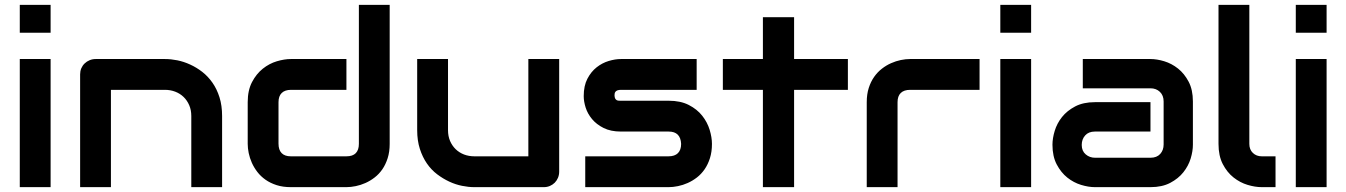

<svg xmlns="http://www.w3.org/2000/svg" viewBox="-20 -771 5547 791"><path d="M188.5 -636.2H61.5V-751H188.5ZM188.5 0H61.5V-527.8H188.5Z M895 0H768.1V-293Q768.1 -317.9 759.5 -337.6Q751 -357.4 736.3 -371.6Q721.7 -385.7 701.9 -393.3Q682.1 -400.9 659.2 -400.9H437V0H310.1V-464.8Q310.1 -478 314.9 -489.5Q319.8 -501 328.6 -509.5Q337.4 -518.1 349.1 -522.9Q360.8 -527.8 374 -527.8H660.2Q684.1 -527.8 710.7 -522.5Q737.3 -517.1 763.4 -505.1Q789.6 -493.2 813.2 -474.9Q836.9 -456.5 855.2 -430.4Q873.5 -404.3 884.3 -370.1Q895 -335.9 895 -293Z M1585.4 -178.2Q1585.4 -145.5 1577.1 -119.4Q1568.8 -93.3 1555.2 -73.5Q1541.5 -53.7 1523.4 -39.8Q1505.4 -25.9 1485.6 -17.1Q1465.8 -8.3 1445.6 -4.2Q1425.3 0 1407.2 0H1178.2Q1145.5 0 1119.6 -8.3Q1093.8 -16.6 1074 -30.5Q1054.2 -44.4 1040.3 -62.5Q1026.4 -80.6 1017.6 -100.3Q1008.8 -120.1 1004.6 -140.4Q1000.5 -160.6 1000.5 -178.2V-350.1Q1000.5 -398.9 1018.3 -432.9Q1036.1 -466.8 1062.7 -488Q1089.4 -509.3 1120.6 -518.6Q1151.9 -527.8 1178.2 -527.8H1407.2V-400.9H1179.2Q1153.8 -400.9 1140.6 -387.9Q1127.4 -375 1127.4 -350.1V-179.2Q1127.4 -153.3 1140.4 -140.1Q1153.3 -127 1178.2 -127H1407.2Q1433.1 -127 1445.8 -140.1Q1458.5 -153.3 1458.5 -178.2V-751H1585.4Z M2283.7 -64Q2283.7 -50.3 2278.8 -38.6Q2273.9 -26.9 2265.4 -18.3Q2256.8 -9.8 2245.4 -4.9Q2233.9 0 2220.7 0H1933.6Q1910.2 0 1883.5 -5.4Q1856.9 -10.7 1831.1 -22.7Q1805.2 -34.7 1781 -53Q1756.8 -71.3 1738.8 -97.4Q1720.7 -123.5 1709.7 -157.7Q1698.7 -191.9 1698.7 -234.9V-527.8H1825.7V-234.9Q1825.7 -210 1834.2 -190.2Q1842.8 -170.4 1857.4 -156.2Q1872.1 -142.1 1891.8 -134.5Q1911.6 -127 1934.6 -127H2156.7V-527.8H2283.7Z M2913.1 -178.2Q2913.1 -145.5 2904.8 -119.4Q2896.5 -93.3 2882.8 -73.5Q2869.1 -53.7 2851.1 -39.8Q2833 -25.9 2813.2 -17.1Q2793.5 -8.3 2773.2 -4.2Q2752.9 0 2734.9 0H2391.1V-127H2733.9Q2759.8 -127 2772.9 -140.1Q2786.1 -153.3 2786.1 -178.2Q2783.7 -229 2734.9 -229H2538.1Q2496.1 -229 2466.8 -243.7Q2437.5 -258.3 2419.2 -280.3Q2400.9 -302.2 2392.8 -327.6Q2384.8 -353 2384.8 -375Q2384.8 -417.5 2399.9 -446.5Q2415 -475.6 2438 -493.7Q2460.9 -511.7 2487.8 -519.8Q2514.6 -527.8 2538.1 -527.8H2850.1V-400.9H2539.1Q2529.3 -400.9 2523.7 -398.7Q2518.1 -396.5 2515.4 -392.8Q2512.7 -389.2 2512.2 -385Q2511.7 -380.9 2511.7 -377Q2512.2 -369.1 2514.6 -364.7Q2517.1 -360.4 2520.8 -358.4Q2524.4 -356.4 2529.1 -356.2Q2533.7 -356 2538.1 -356H2734.9Q2783.7 -356 2817.9 -338.4Q2852.1 -320.8 2873 -294.2Q2894 -267.6 2903.6 -236.3Q2913.1 -205.1 2913.1 -178.2Z M3473.1 -400.9H3251.5V0H3123V-400.9H2958V-527.8H3123V-700.2H3251.5V-527.8H3473.1Z M4015.6 -400.9H3730Q3704.1 -400.9 3690.9 -387.9Q3677.7 -375 3677.7 -350.1V0H3550.8V-350.1Q3550.8 -382.8 3559.1 -408.7Q3567.4 -434.6 3581.3 -454.3Q3595.2 -474.1 3613.3 -488Q3631.3 -502 3651.1 -510.7Q3670.9 -519.5 3691.2 -523.7Q3711.4 -527.8 3729 -527.8H4015.6Z M4228 -636.2H4101.1V-751H4228ZM4228 0H4101.1V-527.8H4228Z M4894.5 -174.8Q4894.5 -148.4 4885.3 -117.9Q4876 -87.4 4855.2 -61.3Q4834.5 -35.2 4801 -17.6Q4767.6 0 4719.7 0H4490.7Q4464.4 0 4433.8 -9.3Q4403.3 -18.6 4377.2 -39.3Q4351.1 -60.1 4333.5 -93.5Q4315.9 -127 4315.9 -174.8Q4315.9 -201.2 4325.2 -231.9Q4334.5 -262.7 4355.2 -288.8Q4376 -314.9 4409.4 -332.5Q4442.9 -350.1 4490.7 -350.1H4719.7V-229H4490.7Q4464.8 -229 4450.7 -213.1Q4436.5 -197.3 4436.5 -173.8Q4436.5 -148.9 4452.9 -135Q4469.2 -121.1 4491.7 -121.1H4719.7Q4745.6 -121.1 4759.8 -136.7Q4773.9 -152.3 4773.9 -175.8V-353Q4773.9 -377.9 4758.5 -392.6Q4743.2 -407.2 4719.7 -407.2H4440.9V-527.8H4719.7Q4746.1 -527.8 4776.6 -518.6Q4807.1 -509.3 4833.3 -488.5Q4859.4 -467.8 4877 -434.3Q4894.5 -400.9 4894.5 -353Z M5234.9 0H5178.2Q5150.9 0 5119.9 -9.3Q5088.9 -18.6 5062 -39.8Q5035.2 -61 5017.6 -95Q5000 -128.9 5000 -178.2V-751H5127V-178.2Q5127 -154.8 5141.6 -140.9Q5156.2 -127 5178.2 -127H5234.9Z M5445.3 -636.2H5318.4V-751H5445.3ZM5445.3 0H5318.4V-527.8H5445.3Z"/></svg>

Font: Audiowide
Style: Regular
Weight: 400
Designer: Astigmatic (AOETI)
Foundry: Astigmatic (AOETI)
Version: Version 1.002